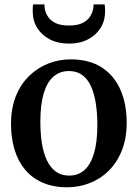

<svg xmlns="http://www.w3.org/2000/svg" viewBox="-20 -822 612 854"><path d="M29 -270.5Q29 -341 50.8 -394.8Q72.5 -448.5 110.2 -484.8Q148 -521 195 -539.5Q242 -558 293 -558Q377.5 -558 433 -521.8Q488.5 -485.5 516 -422Q543.5 -358.5 543.5 -276.5Q543.5 -205.5 521.5 -151.5Q499.5 -97.5 462.2 -61.2Q425 -25 377.5 -7Q330 11 279.5 11Q216.5 11 169.2 -9.8Q122 -30.5 91 -68Q60 -105.5 44.5 -157.2Q29 -209 29 -270.5ZM287.5 -41Q328 -41 355.8 -65.8Q383.5 -90.5 398.2 -140.5Q413 -190.5 413 -266.5Q413 -318 406.2 -361.8Q399.5 -405.5 384.8 -438Q370 -470.5 346 -488.2Q322 -506 287 -506Q246.5 -506 218 -481.5Q189.5 -457 174.5 -407Q159.5 -357 159.5 -280.5Q159.5 -228 166.5 -184.2Q173.5 -140.5 188.8 -108.5Q204 -76.5 228.2 -58.8Q252.5 -41 287.5 -41ZM287 -628Q238 -628 201.8 -646.8Q165.5 -665.5 145.5 -697.8Q125.5 -730 125.5 -771.5Q125.5 -779.5 125.8 -787.8Q126 -796 127.5 -802.5H177.5Q177.5 -798.5 178 -793.8Q178.5 -789 179 -784Q182.5 -764.5 193.8 -747.2Q205 -730 227.5 -719.2Q250 -708.5 287 -708.5Q323.5 -708.5 346 -719.2Q368.5 -730 379.8 -747.2Q391 -764.5 394.5 -783.5Q395.5 -789 395.8 -793.8Q396 -798.5 396 -802.5H445.5Q446.5 -796 447 -787.8Q447.5 -779.5 447.5 -771.5Q447.5 -730.5 427.5 -698Q407.5 -665.5 371.2 -646.8Q335 -628 287 -628Z"/></svg>

Font: Merriweather 48pt SemiBold
Style: Regular
Weight: 600
Version: Version 2.100